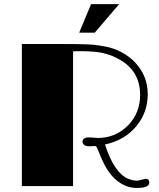

<svg xmlns="http://www.w3.org/2000/svg" viewBox="-20 -905 773 934"><path d="M415.5 -236.8 455.6 -233.9Q541.5 -233.9 601.6 -293.9Q661.6 -354 661.6 -443.4Q661.6 -560.5 558.6 -617.2Q502 -648.4 437.5 -653.3Q410.2 -655.8 386.7 -655.8H353.5Q343.3 -655.8 335.4 -655.3V0H86.4V-690.9Q200.7 -690.9 271.5 -690.9Q342.3 -690.9 363.8 -690.4Q385.3 -689.9 402.1 -689.2Q418.9 -688.5 433.6 -687.5Q455.1 -685.5 494.4 -678.2Q533.7 -670.9 572.3 -650.4Q610.8 -629.9 638.7 -599.6Q698.7 -535.2 698.7 -446.3Q698.7 -358.4 643.1 -291Q585.9 -222.2 490.7 -202.1Q536.1 -61.5 606.4 -34.2Q627.9 -25.9 649.4 -25.9L688 -35.2Q706.1 -35.2 706.1 -16.6Q706.1 9.3 645.5 9.3Q601.6 9.3 564.9 -15.1Q507.8 -49.3 467.8 -147.9L453.6 -182.6Q450.2 -190.9 447.5 -192.9Q444.8 -194.8 438.2 -194.8Q431.6 -194.8 426.8 -193.8L415 -193.4Q395.5 -193.4 388.4 -200.7Q381.3 -208 381.3 -215.8Q381.3 -236.8 415.5 -236.8ZM422.9 -884.8H559.6L440.9 -746.1H365.2Z"/></svg>

Font: Limelight
Style: Regular
Weight: 400
Designer: Nicole Fally
Foundry: Nicole Fally
Version: Version 1.002